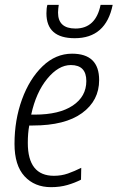

<svg xmlns="http://www.w3.org/2000/svg" viewBox="-20 -764 486 794"><path d="M191 10Q228 10 259 1Q290 -8 315 -21L316 -70Q288 -56 261 -46.5Q234 -37 203 -37Q95 -37 95 -173Q95 -214 101 -245H116Q249 -245 319.5 -296.5Q390 -348 390 -433Q390 -542 278 -542Q210 -542 156 -490Q102 -438 71 -353Q40 -268 40 -169Q40 -80 81.5 -35Q123 10 191 10ZM109 -290Q129 -382 175.5 -438.5Q222 -495 273 -495Q337 -495 337 -429Q337 -365 281 -327.5Q225 -290 124 -290ZM289 -606Q418 -606 446 -744H396Q376 -646 292 -646Q220 -646 220 -712Q220 -720 221 -728.5Q222 -737 223 -744H176Q172 -731 172 -709Q172 -606 289 -606Z"/></svg>

Font: Noto Sans Display SemiCondensed Light
Style: Italic
Weight: 300
Width: 4
Italic angle: -12°
Designer: Monotype Design Team
Foundry: Monotype Imaging Inc.
Version: Version 1.900